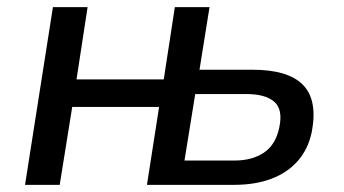

<svg xmlns="http://www.w3.org/2000/svg" viewBox="-20 -517 963 537"><path d="M50 0 128 -497H225L194 -295H438L469 -497H566L538 -322H686Q786 -322 827.5 -279.5Q869 -237 852 -148Q842 -100 813 -67Q784 -34 739 -17Q694 0 635 0H391L425 -218H182L147 0ZM496 -68H636Q685 -68 718 -90Q751 -112 761 -160Q772 -211 747 -232.5Q722 -254 669 -254H526Z"/></svg>

Font: Nunito Sans 7pt SemiCondensed Medium
Style: Italic
Weight: 500
Width: 4
Italic angle: -9°
Designer: Vernon Adams
Foundry: Vernon Adams
Version: Version 3.101;gftools[0.9.27]